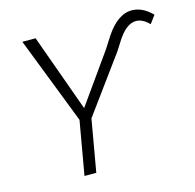

<svg xmlns="http://www.w3.org/2000/svg" viewBox="-105 -829 952 937"><g transform="rotate(-15 371.0 -360.5)"><path d="M292.5 -320.3 470.2 -570.8 507.3 -628.9Q570.3 -723.6 643.6 -721.2Q695.8 -719.2 742.2 -671.9L712.4 -631.8Q680.7 -664.6 647.9 -665.5Q594.7 -666.5 544.4 -582.5L521 -545.9L314 -262.7L268.1 0H208.5L255.9 -271L85 -710.9H151.9Z"/></g></svg>

Font: Roboto Light
Style: Italic
Weight: 300
Italic angle: -12°
Designer: Google
Version: Version 2.134; 2016; ttfautohint (v1.6)